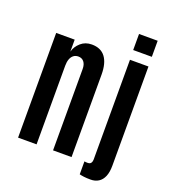

<svg xmlns="http://www.w3.org/2000/svg" viewBox="-175 -1039 1120 1262"><g transform="rotate(20 385.0 -408.0)"><path d="M64 0V-732.4H193.4V-648.4Q203.1 -686 234.4 -713.6Q265.6 -741.2 311 -741.2Q374.5 -741.2 406.2 -699Q438 -656.7 438 -576.7V0H308.6V-568.8Q308.6 -600.6 294.2 -618.7Q279.8 -636.7 254.9 -636.7Q234.9 -636.7 220.9 -625.7Q207 -614.7 200.2 -595.5Q193.4 -576.2 193.4 -550.3V0ZM606 96.2Q578.6 96.2 559.1 93.8Q539.6 91.3 527.3 87.9V-2.4Q532.7 -1.5 537.8 -1Q543 -0.5 549.3 -0.5Q566.9 -0.5 573.5 -10.3Q580.1 -20 580.1 -33.7V-732.4H709.5V-38.6Q709.5 7.3 696.8 37.1Q684.1 66.9 660.9 81.5Q637.7 96.2 606 96.2ZM578.1 -799.8V-912.1H708.5V-799.8Z"/></g></svg>

Font: Antonio
Style: Bold
Weight: 700
Designer: Vernon Adams
Foundry: Vernon Adams
Version: Version 1.002